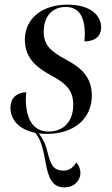

<svg xmlns="http://www.w3.org/2000/svg" viewBox="-20 -566 483 826"><path d="M181 10C303 10 375 -59 375 -155C375 -232 332 -274 263 -310C198 -346 168 -371 168 -430C168 -488 198 -536 263 -536C323 -536 344 -489 345 -422C345 -411 344 -400 343 -388C386 -388 415 -407 415 -449C415 -496 374 -546 270 -546C159 -546 87 -484 87 -396C87 -318 133 -278 201 -241C270 -204 295 -173 295 -115C295 -44 254 0 189 0C122 0 92 -55 91 -137C91 -147 92 -158 93 -169C64 -169 25 -154 25 -103C25 -49 64 -8 131 5C158 35 165 78 175 126C187 200 205 240 256 240C304 240 326 206 326 179C326 164 321 146 308 133C292 159 274 168 254 168C208 168 197 140 184 87C176 54 164 28 146 8C157 9 169 10 181 10Z"/></svg>

Font: Noto Serif Display SemiCondensed
Style: Italic
Weight: 400
Width: 4
Italic angle: -12°
Designer: Monotype Design Team
Foundry: Monotype Imaging Inc.
Version: Version 2.009